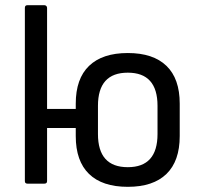

<svg xmlns="http://www.w3.org/2000/svg" viewBox="-20 -703 770 735"><path d="M85 0Q75.2 0 75.2 -9.8V-672.9Q75.2 -683.1 85 -683.1H149.9Q154.3 -683.1 157.2 -680.2Q160.2 -677.2 160.2 -672.9V-286.1H270V-306.2Q270 -401.9 321 -450.9Q372.1 -500 469.2 -500Q566.4 -500 617.2 -450.9Q668 -401.9 668 -306.2V-182.1Q668 -86.4 617.2 -37.1Q566.4 12.2 469.2 12.2Q371.6 12.2 320.8 -37.1Q270 -86.4 270 -182.1V-212.9H160.2V-9.8Q160.2 0 149.9 0ZM469.2 -63Q583 -63 583 -189.9V-297.9Q583 -424.8 469.2 -424.8Q355 -424.8 355 -297.9V-189.9Q355 -63 469.2 -63Z"/></svg>

Font: Sofia Sans
Style: Regular
Weight: 400
Designer: Botio Nikoltchev, Ani Petrova
Foundry: lettersoup
Version: Version 4.100